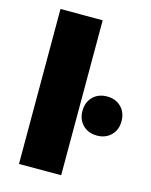

<svg xmlns="http://www.w3.org/2000/svg" viewBox="-112 -815 698 888"><g transform="rotate(15 236.5 -371.0)"><path d="M268 0H66V-742H268ZM380 -407Q421 -407 447 -381Q473 -355 473 -313Q473 -272 447 -246Q421 -220 380 -220Q338 -220 312 -246Q286 -272 286 -313Q286 -355 312 -381Q338 -407 380 -407Z"/></g></svg>

Font: Montserrat Extra Bold
Style: Regular
Weight: 800
Designer: Julieta Ulanovsky
Foundry: Julieta Ulanovsky
Version: Version 3.001;PS 003.001;hotconv 1.0.70;makeotf.lib2.5.58329